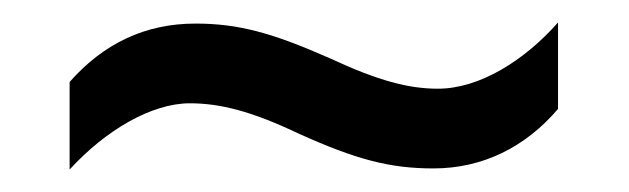

<svg xmlns="http://www.w3.org/2000/svg" viewBox="-20 -438 560 171"><path d="M246 -319C297 -296 327 -288 366 -288C410 -288 448 -307 477 -341V-418C447 -384 407 -359 370 -359C344 -359 317 -366 274 -386C222 -409 192 -417 154 -417C109 -417 72 -399 42 -365V-287C74 -322 115 -346 149 -346C176 -346 204 -339 246 -319Z"/></svg>

Font: Noto Sans Arabic UI SmCn
Style: Regular
Weight: 400
Width: 4
Designer: Monotype Design Team, Nadine Chahine and Nizar Qandah
Foundry: Monotype Imaging Inc.
Version: Version 2.010